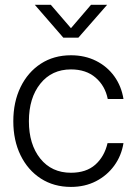

<svg xmlns="http://www.w3.org/2000/svg" viewBox="-20 -751 554 782"><path d="M269 10.3Q199.2 10.3 146.2 -23.9Q93.3 -58.1 63.7 -118.7Q34.2 -179.2 34.2 -257.3Q34.2 -335.4 63.7 -396.2Q93.3 -457 146.2 -491.5Q199.2 -525.9 269 -525.9Q325.7 -525.9 371.1 -503.2Q416.5 -480.5 445.6 -440.2Q474.6 -399.9 482.9 -347.7H418.9Q408.2 -401.4 369.4 -434.8Q330.6 -468.3 269 -468.3Q190.9 -468.3 144.3 -410.2Q97.7 -352.1 97.7 -257.3Q97.7 -163.1 144 -105.2Q190.4 -47.4 269 -47.4Q331.1 -47.4 368.2 -80.3Q405.3 -113.3 418 -168H482.9Q474.6 -116.7 445.3 -76.4Q416 -36.1 370.8 -12.9Q325.7 10.3 269 10.3ZM187 -731.4 269 -636.2 350.6 -731.4H416V-731L299.3 -597.7H237.8L122.1 -731V-731.4Z"/></svg>

Font: Inter Display Light
Style: Regular
Weight: 300
Designer: Rasmus Andersson
Foundry: rsms
Version: Version 4.000;git-a52131595